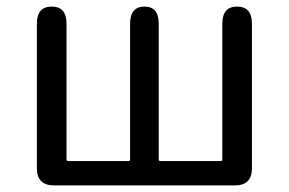

<svg xmlns="http://www.w3.org/2000/svg" viewBox="-20 -563 877 583"><path d="M144 0Q92 0 92 -52V-491Q92 -543 137 -543Q182 -543 182 -491V-79Q182 -74 187 -74H370Q375 -74 375 -79V-491Q375 -543 419 -543Q462 -543 462 -491V-79Q462 -74 467 -74H650Q655 -74 655 -79V-491Q655 -543 700 -543Q745 -543 745 -491V-52Q745 0 693 0Z"/></svg>

Font: Resource Han Rounded KR
Style: Regular
Weight: 400
Designer: Cyano Hao (round all glyphs); Ryoko NISHIZUKA 西塚涼子 (kana, bopomofo & ideographs); Paul D. Hunt (Latin, Greek & Cyrillic)
Foundry: Cyano Hao
Version: 0.990